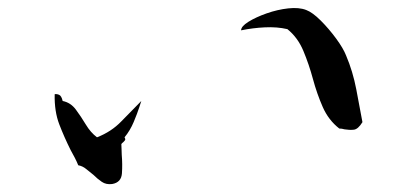

<svg xmlns="http://www.w3.org/2000/svg" viewBox="-20 -560 1040 481"><path d="M888 -254Q877 -236 866 -235Q855 -234 843 -236Q840 -237 836.5 -237.5Q833 -238 830 -238Q803 -259 788.5 -292Q774 -325 764 -362Q754 -399 740 -432.5Q726 -466 700 -487Q674 -493 643.5 -491.5Q613 -490 584 -484Q584 -494 602.5 -505.5Q621 -517 648 -526.5Q675 -536 702 -539Q729 -542 747 -535Q763 -529 783.5 -508.5Q804 -488 822 -463.5Q840 -439 847 -421Q864 -381 872.5 -336.5Q881 -292 888 -254ZM334 -307Q334 -307 329 -291.5Q324 -276 315 -254.5Q306 -233 292 -216Q295 -211 293 -208.5Q291 -206 289 -204Q285 -201 284 -199Q284 -194 284.5 -187Q285 -180 285 -172Q287 -149 285.5 -126Q284 -103 261 -99Q246 -97 235 -104.5Q224 -112 214 -122Q205 -129 196 -136.5Q187 -144 176 -146Q172 -156 167 -165.5Q162 -175 157 -184Q141 -216 128.5 -248.5Q116 -281 117 -324Q122 -325 128 -322.5Q134 -320 137 -307Q157 -303 170 -285.5Q183 -268 195 -248Q207 -228 223 -216Q259 -230 284 -256Q309 -282 334 -307Z"/></svg>

Font: Yuji Boku
Style: Regular
Weight: 400
Designer: Kataoka Yuji
Foundry: Kinuta Font Factory
Version: Version 3.002